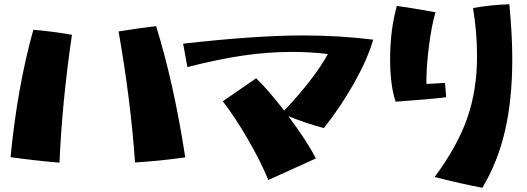

<svg xmlns="http://www.w3.org/2000/svg" viewBox="-20 -825 2498 910"><path d="M542 -676Q633 -691 720 -701Q805 -426 858 -79Q736 -62 620 -55Q599 -353 542 -676ZM30 -80Q62 -412 138 -684Q239 -675 321 -660Q274 -340 262 -54Q145 -64 30 -80Z M1515 -218Q1441 -237 1347 -274Q1436 -155 1477 -74L1252 28Q1214 -63 1154.5 -165.5Q1095 -268 1036 -345L1194 -454Q1245 -406 1327 -301Q1395 -372 1449 -442Q1503 -512 1534 -569Q1450 -579 1363 -579Q1252 -579 1134 -562Q1016 -545 868 -507L848 -618Q1192 -657 1417 -657Q1588 -657 1749 -637Q1722 -545 1659 -432.5Q1596 -320 1515 -218Z M2040 14Q2148 -132 2194.5 -265Q2241 -398 2241 -560Q2241 -671 2222 -787Q2308 -802 2394 -805Q2408 -660 2408 -545Q2408 -354 2373.5 -205Q2339 -56 2266 65Q2166 46 2040 14ZM1829 -545Q1829 -684 1861 -797Q1921 -789 2044 -767Q2025 -702 2012.5 -602Q2000 -502 2001 -427L2089 -432L2095 -364Q2011 -354 1855 -343Q1829 -421 1829 -545Z"/></svg>

Font: Otomanopee
Style: Regular
Weight: 400
Designer: Das Ende der Wildnis
Foundry: Gutenberg Labo
Version: Version 3.000